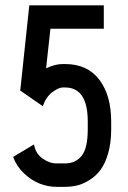

<svg xmlns="http://www.w3.org/2000/svg" viewBox="-20 -704 490 736"><path d="M156.7 -441.9Q189.9 -458.5 220.7 -458.5H229.5Q314.9 -458.5 360.6 -398.7Q406.2 -338.9 406.2 -237.8V-208.5Q406.2 -156.2 394.5 -116Q382.8 -75.7 364.7 -52Q346.7 -28.3 322 -13.2Q297.4 2 275.1 7.1Q252.9 12.2 229.5 12.2H196.3Q164.1 12.2 132.1 -0.2Q100.1 -12.7 71.8 -39.6Q43.5 -66.4 30.3 -102.5L110.4 -150.4Q116.2 -115.2 143.1 -96.4Q169.9 -77.6 196.3 -77.6H229.5Q269.5 -77.6 293 -106.7Q316.4 -135.7 316.4 -208.5V-237.8Q316.4 -368.7 229.5 -368.7H220.7Q204.6 -368.7 180.7 -350.8Q156.7 -333 144 -296.9L57.6 -356.9L92.3 -683.6H377.9V-593.8H173.3Z"/></svg>

Font: Anka/Coder Narrow
Style: Bold
Weight: 700
Width: 3
Monospace: yes
Version: Version 001.100